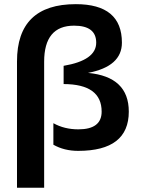

<svg xmlns="http://www.w3.org/2000/svg" viewBox="-20 -718 670 915"><path d="M61 176.8V-425.3Q61 -698.2 341.3 -698.2Q561 -698.2 561 -514.6Q561 -401.4 399.4 -370.6Q593.8 -352.5 593.8 -186Q593.8 1 352.5 1Q286.1 1 234.4 -28.3V-130.9Q286.6 -101.6 353.5 -101.6Q464.4 -101.6 464.4 -186Q464.4 -316.9 283.2 -317.4V-404.3Q438.5 -430.7 438.5 -514.6Q438.5 -595.7 333 -595.7Q190.4 -595.7 190.4 -423.8V176.8Z"/></svg>

Font: SansationBold
Style: Bold
Weight: 700
Designer: Bernd Montag
Version: Version 1.301